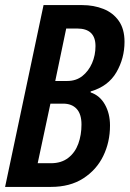

<svg xmlns="http://www.w3.org/2000/svg" viewBox="-22 -734 509 754"><path d="M-2 0 149 -714H301Q346 -714 384 -699Q422 -684 444.5 -652Q467 -620 467 -570Q467 -505 435 -450Q403 -395 334 -375V-371Q370 -359 390 -323.5Q410 -288 410 -241Q410 -176 383.5 -121.5Q357 -67 305 -33.5Q253 0 178 0ZM242 -416Q277 -416 301.5 -435.5Q326 -455 339.5 -486Q353 -517 353 -553Q353 -622 281 -622H238L195 -416ZM178 -93Q219 -93 246 -114Q273 -135 285.5 -169.5Q298 -204 298 -245Q298 -286 279 -306.5Q260 -327 226 -327H176L126 -93Z"/></svg>

Font: Noto Sans ExtraCondensed SemiBold
Style: Italic
Weight: 600
Width: 2
Italic angle: -12°
Designer: Monotype Design Team
Foundry: Monotype Imaging Inc.
Version: Version 2.013; ttfautohint (v1.8.4.7-5d5b)